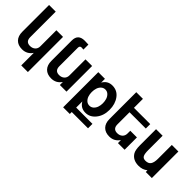

<svg xmlns="http://www.w3.org/2000/svg" viewBox="88 -1694 2859 2859"><g transform="rotate(45 1517.0 -264.5)"><path d="M294.9 -96.2Q345.2 -96.2 376.7 -125Q408.2 -153.8 408.2 -202.1V-540H547.9V200.2H408.2V-64Q349.6 22.9 246.1 22.9Q159.7 22.9 112.3 -26.4Q64.9 -75.7 64.9 -164.1V-729H205.1V-192.9Q205.1 -96.2 294.9 -96.2Z M907.7 -96.2Q958 -96.2 989.5 -125Q1021 -153.8 1021 -202.1V-540H1160.6V0H1021V-64Q962.4 22.9 858.9 22.9Q772.5 22.9 725.1 -26.4Q677.7 -75.7 677.7 -164.1V-594.2Q677.7 -729 815.9 -729Q857.4 -729 896 -726.1V-621.1Q877.4 -624 856 -624Q817.9 -624 817.9 -582V-192.9Q817.9 -96.2 907.7 -96.2Z M1666.5 -259.8Q1666.5 -304.7 1654.1 -342.8Q1641.6 -380.9 1614.3 -406.5Q1586.9 -432.1 1548.8 -432.1Q1510.7 -432.1 1483.2 -407.2Q1455.6 -382.3 1443.1 -344.7Q1430.7 -307.1 1430.7 -262.2Q1430.7 -217.8 1443.4 -180.2Q1456.1 -142.6 1483.4 -117.7Q1510.7 -92.8 1548.8 -92.8Q1586.4 -92.8 1613.8 -117.4Q1641.1 -142.1 1653.8 -179.2Q1666.5 -216.3 1666.5 -259.8ZM1580.6 -548.8Q1683.6 -548.8 1744.6 -466.8Q1806.6 -383.3 1806.6 -262.2Q1806.6 -140.1 1741.7 -58.1Q1676.8 23.9 1580.6 23.9Q1480 23.9 1430.7 -64V65.9H1773.4V159.2H1430.7V200.2H1290.5V-540H1430.7V-460Q1480.5 -548.8 1580.6 -548.8Z M2131.3 -96.2Q2181.6 -96.2 2212.9 -125Q2244.1 -153.8 2244.1 -202.1V-259.8H2384.3V0H2244.1V-64Q2185.5 22.9 2082.5 22.9Q1996.6 22.9 1949 -26.6Q1901.4 -76.2 1901.4 -164.1V-729H2041.5V-540H2384.3V-446.8H2041.5V-192.9Q2041.5 -96.2 2131.3 -96.2Z M2719.2 -103Q2780.8 -103 2805.9 -141.1Q2831.1 -179.2 2831.1 -254.9V-547.9H2969.2V11.2H2841.3V-24.9Q2783.2 22.9 2701.2 22.9Q2578.6 22.9 2525.9 -64.9Q2499 -109.9 2499 -210.9V-547.9H2637.2V-245.1Q2637.2 -169.9 2653.3 -137.2Q2669.9 -103 2719.2 -103Z"/></g></svg>

Font: Miedinger*
Style: Bold
Weight: 700
Version: Version 001.000